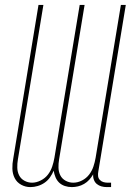

<svg xmlns="http://www.w3.org/2000/svg" viewBox="-20 -755 540 783"><path d="M104 8Q84 8 66.5 -1.5Q49 -11 40 -28.5Q31 -46 30.5 -67Q30 -88 34 -108L137 -735H157L53 -105Q50 -88 50.5 -71Q51 -54 58 -40Q65 -26 79.5 -18Q94 -10 111 -10Q128 -10 146 -19Q164 -28 175.5 -43Q187 -58 193 -76Q199 -94 202 -112L305 -735H325L221 -105Q218 -88 218.5 -71Q219 -54 226 -40Q233 -26 247.5 -18Q262 -10 279 -10Q297 -10 314.5 -19Q332 -28 343.5 -43Q355 -58 361 -76Q367 -94 370 -112L473 -735H493L381 -56Q379 -46 380 -37Q381 -28 387 -21.5Q393 -15 401.5 -12.5Q410 -10 419 -10H433V8H416Q404 8 393.5 5Q383 2 375 -4.5Q367 -11 363 -21.5Q359 -32 360 -44Q353 -32 344 -22Q335 -12 323 -5Q311 2 298 5Q285 8 273 8Q258 8 244.5 3.5Q231 -1 221.5 -10Q212 -19 206.5 -32Q201 -45 199 -59Q193 -45 184 -32Q175 -19 162 -10Q149 -1 134 3.5Q119 8 104 8Z"/></svg>

Font: Iosevka Thin
Style: Italic
Weight: 100
Italic angle: -9°
Monospace: yes
Designer: Belleve Invis
Foundry: Belleve Invis
Version: Version 32.5.0; ttfautohint (v1.8.4)